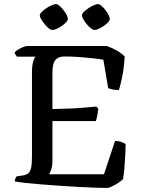

<svg xmlns="http://www.w3.org/2000/svg" viewBox="-20 -932 706 952"><path d="M511.1 0Q487.7 0 450.7 -1.4Q413.6 -2.8 368.9 -5.2Q324.1 -7.5 277.6 -10.8Q231 -14.1 187.5 -17.5Q144 -20.9 108.9 -24.7Q73.8 -28.6 53.3 -32.4Q53.3 -40 56.3 -47Q59.3 -54 62.9 -57.8L90.5 -61.6Q109.6 -64.4 119.7 -72.2Q129.9 -80.1 134.2 -100.2Q138.5 -120.3 138.5 -157.8V-572.3Q138.5 -599.2 141.7 -615.7Q145 -632.3 149.7 -640.9Q154.3 -649.5 156.3 -651H63.9Q60.5 -654.5 57.2 -660Q53.8 -665.6 52.8 -672.8Q58.3 -679.4 70.4 -686.4Q82.4 -693.5 95 -698.7Q107.5 -704 113.3 -704H508.8Q534.9 -695.5 559.2 -681.4Q583.5 -667.3 598.4 -651.6Q594.6 -593.5 585.5 -549.7Q576.5 -505.9 569.7 -485.5Q551.5 -485.5 537.4 -488.7Q523.3 -492 516.4 -495L492.5 -635.8Q472.9 -639.5 442.2 -642.9Q411.5 -646.3 374.7 -649.1Q338 -651.9 300.1 -651.9Q274.1 -651.9 260.9 -640.7Q247.8 -629.5 243.9 -611.5Q240 -593.5 240 -573.5V-391.3Q285.5 -392.3 324.2 -393.8Q362.9 -395.3 396.2 -398.1Q429.6 -400.9 457.1 -403.6L467.2 -393.3Q465.2 -372.7 461.7 -356Q458.2 -339.3 455.4 -331.7H240V-134.1Q240 -110.5 234.3 -93Q228.7 -75.5 223.1 -67.9H495.5L550.5 -233.3Q568.5 -233.3 583.2 -227.7Q598 -222.2 602.8 -217.6Q602.8 -190.8 601 -159.2Q599.3 -127.7 596.6 -97.3Q594 -66.9 590.2 -44.2Q582 -35.4 566.6 -25.5Q551.3 -15.5 536.1 -8Q520.9 -0.5 511.1 0ZM448.3 -783.3Q441.5 -783.3 431 -791.5Q420.6 -799.6 410.1 -812Q399.7 -824.3 393.1 -836.2Q386.4 -848 386.4 -855.6Q386.4 -863.2 395.5 -872.8Q404.5 -882.3 418.2 -891.2Q431.9 -900.2 444.9 -906Q457.9 -911.7 465.5 -911.7Q473.2 -911.7 483.2 -903.2Q493.2 -894.6 502.7 -882.2Q512.2 -869.8 518.4 -857.5Q524.6 -845.1 524.6 -837.5Q524.6 -830.8 516 -821.8Q507.5 -812.7 495.1 -803.8Q482.6 -794.9 469.8 -789.1Q457 -783.3 448.3 -783.3ZM239.1 -783.3Q232.5 -783.3 222.1 -791.4Q211.7 -799.4 201.6 -811.8Q191.6 -824.1 184.4 -836Q177.3 -847.9 177.3 -855.6Q177.3 -863.2 186.7 -872.8Q196.1 -882.3 209.6 -891.2Q223 -900.2 236.3 -906Q249.7 -911.7 257.3 -911.7Q265 -911.7 274.6 -903.6Q284.3 -895.4 294.1 -883.1Q303.9 -870.8 310.2 -858.3Q316.5 -845.9 316.5 -837.6Q316.5 -830.9 307.9 -821.8Q299.4 -812.7 286.9 -803.8Q274.5 -794.9 261.2 -789.1Q247.9 -783.3 239.1 -783.3Z"/></svg>

Font: Texturina Medium
Style: Regular
Weight: 500
Designer: Guillermo Torres Carreño
Foundry: Omnibus-Type
Version: Version 1.003